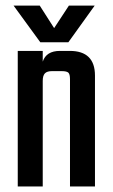

<svg xmlns="http://www.w3.org/2000/svg" viewBox="-20 -671 405 691"><path d="M226.1 -519H125L28.8 -650.9H123L174.8 -569.8L228 -650.9H320.8ZM195.8 -487.8H231Q321.8 -487.8 321.8 -398.9V0H231.9V-386.2Q231.9 -403.8 226.1 -409.4Q220.2 -415 202.1 -415H167Q149.4 -415 141.6 -407Q133.8 -398.9 133.8 -379.9V0H43.9V-487.8H133.8V-449.2Q146.5 -487.8 195.8 -487.8Z"/></svg>

Font: Teko
Style: Regular
Weight: 400
Designer: Manushi Parikh, Jonny Pinhorn
Foundry: Indian Type Foundry
Version: Version 2.000;PS 1.0;hotconv 1.0.79;makeotf.lib2.5.61930